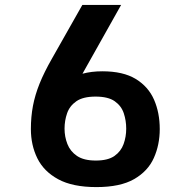

<svg xmlns="http://www.w3.org/2000/svg" viewBox="-20 -741 733 774"><path d="M368.7 13.2Q272.9 13.2 214.8 -18.3Q156.7 -49.8 130.6 -102.8Q104.5 -155.8 104.5 -220.7Q104.5 -270 112.8 -314Q121.1 -357.9 139.6 -404.1Q158.2 -450.2 189.5 -504.9L312 -721.2H468.3L312.5 -443.8Q348.6 -453.6 392.6 -453.6Q476.6 -453.6 527.3 -422.6Q578.1 -391.6 601.1 -338.9Q624 -286.1 624 -220.7Q624 -157.7 600.3 -104.5Q576.7 -51.3 520.8 -19Q464.8 13.2 368.7 13.2ZM366.2 -93.8Q415 -93.8 441.4 -112.3Q467.8 -130.9 478.3 -160.4Q488.8 -189.9 488.8 -222.2Q488.8 -254.9 479 -284.4Q469.2 -314 442.6 -332.8Q416 -351.6 365.2 -351.6Q314.9 -351.6 287.8 -332.8Q260.7 -314 250.5 -284.4Q240.2 -254.9 240.2 -222.2Q240.2 -189.9 251.7 -160.4Q263.2 -130.9 290.5 -112.3Q317.9 -93.8 366.2 -93.8Z"/></svg>

Font: Monda
Style: Bold
Weight: 700
Designer: Vernon Adams
Foundry: Vernon Adams
Version: Version 2.100; ttfautohint (v1.8.3)